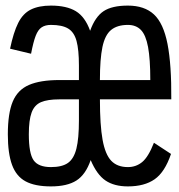

<svg xmlns="http://www.w3.org/2000/svg" viewBox="-20 -652 640 686"><path d="M162 14Q105 14 71.5 -4Q38 -22 23 -63Q8 -104 8 -172Q8 -247 25.5 -289Q43 -331 83.5 -348.5Q124 -366 192 -366H262V-418Q262 -474 253.5 -505.5Q245 -537 223.5 -550Q202 -563 162 -563Q142 -563 129 -554.5Q116 -546 107.5 -524Q99 -502 91 -460L16 -478Q28 -536 45 -570Q62 -604 90.5 -618Q119 -632 162 -632Q218 -632 251 -612Q284 -592 302 -542Q320 -592 350 -612Q380 -632 437 -632Q496 -632 530 -600.5Q564 -569 578.5 -495Q593 -421 592 -297H337Q337 -205 346.5 -152.5Q356 -100 377.5 -77.5Q399 -55 437 -55Q466 -55 488 -73Q510 -91 530 -142L591 -102Q569 -37 532.5 -11.5Q496 14 437 14Q388 14 357 -7Q326 -28 304 -80Q286 -28 253 -7Q220 14 162 14ZM162 -55Q202 -55 223 -70Q244 -85 253 -121Q262 -157 262 -222V-297H192Q150 -297 126.5 -287Q103 -277 93 -250Q83 -223 83 -172Q83 -104 100 -79.5Q117 -55 162 -55ZM337 -366H517Q517 -441 509 -484Q501 -527 483.5 -545Q466 -563 437 -563Q399 -563 377 -545Q355 -527 346 -484Q337 -441 337 -366Z"/></svg>

Font: Victor Mono Thin
Style: Regular
Weight: 400
Monospace: yes
Version: Version 1.561;gftools[0.9.30]